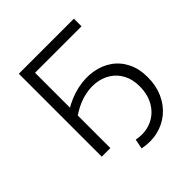

<svg xmlns="http://www.w3.org/2000/svg" viewBox="-223 -853 1146 1146"><g transform="rotate(-45 350.5 -280.0)"><path d="M118.3 0V-700H583.2V-635.7H171.8L191 -656V0ZM321.3 133.4 333.8 71.4Q401.8 84.7 456.6 61.8Q511.4 38.9 543.5 -12.9Q575.6 -64.7 575.6 -137.1Q575.6 -195.7 552.9 -238.3Q530.1 -280.9 490.8 -305.9Q451.4 -330.9 401 -336.2Q350.5 -341.4 294.9 -325.3Q239.2 -309.3 183.7 -269.9L176.8 -333Q246 -374.8 313.8 -389.2Q381.6 -403.7 441.9 -393.6Q502.2 -383.5 548.8 -351.2Q595.4 -318.8 621.8 -265.5Q648.3 -212.2 648.3 -141.6Q648.3 -70.9 623.1 -14Q597.9 42.9 552.8 80.8Q507.8 118.6 448.7 132.8Q389.6 147.1 321.3 133.4Z"/></g></svg>

Font: Montserrat Alternates Thin
Style: Regular
Weight: 100
Designer: Julieta Ulanovsky
Foundry: Julieta Ulanovsky
Version: Version 9.000